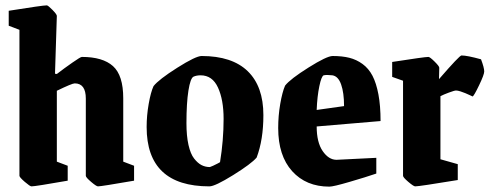

<svg xmlns="http://www.w3.org/2000/svg" viewBox="-20 -677 1808 709"><path d="M96.2 11.2Q90.8 11.2 71.3 -5.6Q51.8 -22.5 51.8 -27.8V-566.9L12.2 -582V-637.2Q137.7 -657.2 152.8 -657.2Q157.2 -657.2 173.6 -640.6Q189.9 -624 189.9 -618.2L183.1 -404.8L189.9 -403.8Q217.8 -425.3 247.6 -446Q277.3 -466.8 282.2 -466.8Q359.4 -466.8 397.2 -432.9Q435.1 -398.9 435.1 -314V-80.1L475.1 -64.9V-9.8Q354 11.2 341.8 11.2Q335.9 11.2 316.4 -5.4Q296.9 -22 296.9 -27.8V-313Q296.9 -369.1 255.9 -369.1Q246.1 -369.1 189.9 -341.8V-80.1L230 -64.9V-9.8Q110.4 11.2 96.2 11.2Z M753.4 11.2Q521.5 11.2 521.5 -208Q521.5 -250.5 529.1 -293.5Q536.6 -336.4 546.9 -358.9Q565.9 -383.3 634.5 -426.8Q703.1 -470.2 724.6 -470.2Q836.9 -470.2 894.8 -414.1Q952.6 -357.9 952.6 -252Q952.6 -161.1 927.7 -95.2Q908.2 -72.3 841.1 -30.5Q773.9 11.2 753.4 11.2ZM754.9 -60.1Q757.3 -60.5 766.8 -64.9Q776.4 -69.3 784.7 -73.7L792.5 -78.1Q805.7 -158.7 805.7 -237.8Q805.7 -308.6 784.9 -353.8Q764.2 -398.9 720.7 -398.9Q706.1 -398.9 694.8 -394Q683.1 -388.7 675.8 -342.5Q668.5 -296.4 668.5 -222.2Q668.5 -175.3 676 -141.8Q683.6 -108.4 696.8 -91.6Q710 -74.7 724.1 -67.4Q738.3 -60.1 754.9 -60.1Z M1196.3 12.2Q1110.4 12.2 1058.8 -44.9Q1007.3 -102.1 1007.3 -204.1Q1007.3 -250 1014.9 -293.7Q1022.5 -337.4 1032.7 -360.8Q1051.8 -385.3 1119.4 -427.7Q1187 -470.2 1208.5 -470.2Q1243.7 -470.2 1270 -463.6Q1296.4 -457 1318.8 -440.7Q1341.3 -424.3 1355.5 -397.2Q1369.6 -370.1 1377.4 -328.4Q1385.3 -286.6 1385.3 -230L1149.4 -210Q1149.4 -151.4 1171.6 -119.1Q1193.8 -86.9 1222.7 -86.9L1369.6 -94.2V-36.1Q1331.1 -22.9 1271 -5.4Q1210.9 12.2 1196.3 12.2ZM1149.4 -271 1250.5 -285.2Q1250.5 -334.5 1239.7 -365Q1229 -395.5 1207.5 -398.9Q1186 -401.4 1175.3 -398.9Q1167 -396 1159.2 -358.6Q1151.4 -321.3 1149.4 -271Z M1513.2 11.2Q1507.3 11.2 1487.8 -5.4Q1468.3 -22 1468.3 -27.8V-378.9L1428.2 -393.1V-448.2Q1547.9 -466.8 1562 -466.8Q1567.4 -466.8 1584.7 -449.7Q1602.1 -432.6 1602.1 -426.8L1601.1 -384.8Q1676.8 -472.2 1684.1 -472.2Q1705.1 -472.2 1756.3 -458Q1768.1 -426.8 1768.1 -413.1Q1768.1 -401.4 1749 -361.8Q1730 -322.3 1725.1 -320.8L1715.8 -325.2Q1706.1 -329.6 1698.2 -333Q1690.4 -336.4 1680.2 -339.6Q1669.9 -342.8 1664.1 -342.8Q1658.2 -342.8 1637.7 -335.2Q1617.2 -327.6 1606.4 -321.8V-88.9L1670.4 -70.8V-12.2Q1528.3 11.2 1513.2 11.2Z"/></svg>

Font: Grenze
Style: Bold
Weight: 700
Designer: Renata Polastri
Foundry: Omnibus-Type
Version: Version 1.002;PS 001.002;hotconv 1.0.88;makeotf.lib2.5.64775